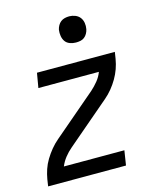

<svg xmlns="http://www.w3.org/2000/svg" viewBox="-111 -810 722 886"><g transform="rotate(-15 250.0 -366.5)"><path d="M8 0 13 -33Q17 -56 24.5 -78.5Q32 -101 45 -122.5Q58 -144 74 -163.5Q90 -183 109 -199L314 -374Q332 -390 347.5 -409Q363 -428 371 -450H82L94 -520H466L461 -488Q457 -464 449 -441.5Q441 -419 428.5 -397.5Q416 -376 400 -356.5Q384 -337 365 -321L160 -146Q141 -130 126 -111Q111 -92 102 -70H391L380 0ZM304 -608Q290 -608 276 -613Q262 -618 254 -629Q246 -640 243.5 -655Q241 -670 243 -685Q245 -695 250.5 -705Q256 -715 264.5 -721.5Q273 -728 283.5 -730.5Q294 -733 305 -733Q319 -733 333 -727.5Q347 -722 355.5 -711Q364 -700 366.5 -685Q369 -670 366 -655Q364 -645 358.5 -635Q353 -625 344.5 -618.5Q336 -612 325.5 -610Q315 -608 304 -608Z"/></g></svg>

Font: Iosevka Term Curly Oblique
Style: Regular
Weight: 400
Italic angle: -9°
Designer: Belleve Invis
Foundry: Belleve Invis
Version: Version 32.3.0